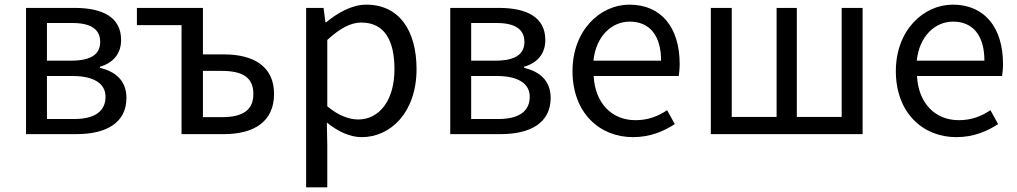

<svg xmlns="http://www.w3.org/2000/svg" viewBox="-20 -577 4377 826"><path d="M92 0H309C435 0 524 -47 524 -156C524 -234 471 -271 410 -285V-290C466 -306 501 -345 501 -405C501 -504 420 -543 301 -543H92ZM182 -316V-478H292C375 -478 411 -448 411 -397C411 -346 376 -316 285 -316ZM182 -65V-250H293C386 -250 434 -216 434 -161C434 -100 390 -65 299 -65Z M761 0H943C1072 0 1159 -53 1159 -173C1159 -291 1072 -343 943 -343H853V-543H569V-469H761ZM853 -73V-272H934C1026 -272 1070 -242 1070 -173C1070 -104 1026 -73 934 -73Z M1297 229H1388V45L1386 -50C1435 -10 1487 13 1536 13C1661 13 1772 -94 1772 -280C1772 -447 1696 -557 1556 -557C1493 -557 1432 -521 1383 -481H1380L1372 -543H1297ZM1521 -63C1485 -63 1437 -78 1388 -120V-405C1441 -454 1488 -480 1534 -480C1637 -480 1677 -399 1677 -279C1677 -144 1611 -63 1521 -63Z M1917 0H2134C2260 0 2349 -47 2349 -156C2349 -234 2296 -271 2235 -285V-290C2291 -306 2326 -345 2326 -405C2326 -504 2245 -543 2126 -543H1917ZM2007 -316V-478H2117C2200 -478 2236 -448 2236 -397C2236 -346 2201 -316 2110 -316ZM2007 -65V-250H2118C2211 -250 2259 -216 2259 -161C2259 -100 2215 -65 2124 -65Z M2703 13C2777 13 2835 -12 2883 -43L2850 -103C2810 -76 2767 -60 2714 -60C2611 -60 2540 -134 2534 -250H2900C2902 -263 2904 -282 2904 -302C2904 -457 2826 -557 2688 -557C2562 -557 2443 -447 2443 -271C2443 -92 2559 13 2703 13ZM2533 -316C2544 -422 2612 -484 2689 -484C2774 -484 2824 -425 2824 -316Z M3038 0H3691V-543H3601V-74H3408V-543H3321V-74H3128V-543H3038Z M4094 13C4168 13 4226 -12 4274 -43L4241 -103C4201 -76 4158 -60 4105 -60C4002 -60 3931 -134 3925 -250H4291C4293 -263 4295 -282 4295 -302C4295 -457 4217 -557 4079 -557C3953 -557 3834 -447 3834 -271C3834 -92 3950 13 4094 13ZM3924 -316C3935 -422 4003 -484 4080 -484C4165 -484 4215 -425 4215 -316Z"/></svg>

Font: Noto Sans JP
Style: Regular
Weight: 400
Designer: Ryoko NISHIZUKA  (kana, bopomofo & ideographs); Paul D. Hunt (Latin, Greek & Cyrillic); Sandoll Communications , Soo-you
Foundry: Adobe
Version: Version 2.002;hotconv 1.0.116;makeotfexe 2.5.65601